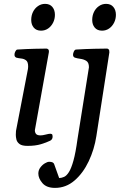

<svg xmlns="http://www.w3.org/2000/svg" viewBox="-20 -733 616 973"><path d="M119.6 6.3Q91.3 6.3 78.9 -3.2Q66.4 -12.7 63.2 -25.9Q60.1 -39.1 60.1 -49.8Q60.1 -62.5 61 -69.3L121.6 -383.3Q122.1 -387.2 122.3 -390.4Q122.6 -393.6 122.6 -396.5Q122.6 -419.4 112.1 -427.2Q101.6 -435.1 87.4 -436.5Q73.2 -438 62.5 -440.9Q57.6 -443.4 55.2 -447.3Q52.7 -451.2 53.7 -460.4Q54.7 -466.3 58.6 -473.9Q62.5 -481.4 68.4 -481.9Q116.2 -484.9 155.8 -485.8Q195.3 -486.8 215.8 -486.8Q219.7 -486.8 224.4 -482.9Q229 -479 227.5 -467.3L156.7 -73.2Q156.7 -61.5 162.8 -54.2Q168.9 -46.9 185.5 -46.9Q195.8 -46.9 211.4 -51Q227.1 -55.2 234.4 -55.2Q238.8 -55.2 242.7 -53.2Q246.6 -51.3 246.6 -40.5Q246.6 -26.4 234.4 -20Q215.3 -10.7 187.3 -2.2Q159.2 6.3 119.6 6.3ZM188 -577.6Q164.1 -577.6 151.1 -593Q138.2 -608.4 138.2 -631.8Q138.2 -654.3 147.2 -672.6Q156.2 -690.9 172.4 -702.1Q188.5 -713.4 208.5 -713.4Q232.4 -713.4 245.4 -697.8Q258.3 -682.1 258.3 -658.2Q258.3 -636.2 249 -617.9Q239.7 -599.6 223.9 -588.6Q208 -577.6 188 -577.6ZM258.8 219.2Q215.8 219.2 195.1 195.1Q174.3 170.9 174.3 146.5Q174.3 129.4 184.3 116Q194.3 102.5 207.3 94.7Q220.2 86.9 229.5 86.9Q250.5 86.9 254.4 98.6L279.8 169.4Q292.5 168.9 304.9 163.3Q317.4 157.7 329.3 138.9Q341.3 120.1 352.3 80.6Q363.3 41 372.6 -27.3L430.7 -392.1Q430.7 -416 417.7 -424.3Q404.8 -432.6 387.9 -434.8Q371.1 -437 359.4 -440.9Q355.5 -442.4 352.8 -445.8Q350.1 -449.2 350.1 -455.6Q350.1 -463.4 354.5 -472.4Q358.9 -481.4 365.2 -481.9Q414.6 -484.9 458 -485.8Q501.5 -486.8 522.5 -486.8Q526.4 -486.8 530.5 -482.9Q534.7 -479 534.2 -467.3L468.3 -43Q458 23.9 429.7 84Q401.4 144 357.9 181.6Q314.5 219.2 258.8 219.2ZM497.1 -577.6Q473.1 -577.6 460.2 -593Q447.3 -608.4 447.3 -631.8Q447.3 -654.3 456.3 -672.6Q465.3 -690.9 481.4 -702.1Q497.6 -713.4 517.6 -713.4Q541.5 -713.4 554.4 -697.8Q567.4 -682.1 567.4 -658.2Q567.4 -636.2 558.1 -617.9Q548.8 -599.6 533 -588.6Q517.1 -577.6 497.1 -577.6Z"/></svg>

Font: Gelasio
Style: Italic
Weight: 400
Italic angle: -8.5°
Designer: Eben Sorkin
Foundry: Eben Sorkin
Version: Version 1.008